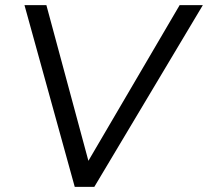

<svg xmlns="http://www.w3.org/2000/svg" viewBox="-20 -725 807 745"><path d="M270 0 75 -705H160L323 -101L677 -705H767L346 0Z"/></svg>

Font: Mulish
Style: Italic
Weight: 400
Italic angle: -9°
Designer: Vernon Adams
Foundry: Vernon Adams
Version: Version 3.603; ttfautohint (v1.8.3)